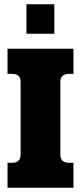

<svg xmlns="http://www.w3.org/2000/svg" viewBox="-20 -874 377 894"><path d="M103 -854H233V-717H103ZM15 -116H35Q57 -116 66.5 -126Q76 -136 76 -156V-493Q76 -530 35 -530H15V-647H322V-530H302Q261 -530 261 -493V-153Q261 -116 302 -116H322V0H15Z"/></svg>

Font: Pridi
Style: Bold
Weight: 700
Designer: Katatrad Team
Foundry: CadsonDemak
Version: Version 1.001